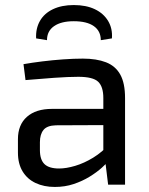

<svg xmlns="http://www.w3.org/2000/svg" viewBox="-20 -731 589 760"><path d="M308 -499Q362 -499 399.5 -484.5Q437 -470 456 -436Q475 -402 475 -343V0H408L395 -106L389 -117V-343Q389 -388 368.5 -407.5Q348 -427 290 -427Q252 -427 194.5 -423Q137 -419 81 -414L73 -477Q107 -483 147.5 -488Q188 -493 230 -496Q272 -499 308 -499ZM435 -300 434 -236 201 -235Q166 -234 152 -216.5Q138 -199 138 -168V-137Q138 -99 156 -81.5Q174 -64 214 -64Q242 -64 277.5 -74.5Q313 -85 349 -107Q385 -129 415 -163V-100Q404 -86 383.5 -67.5Q363 -49 334.5 -31.5Q306 -14 271.5 -2.5Q237 9 197 9Q154 9 121 -6.5Q88 -22 69.5 -52.5Q51 -83 51 -127V-180Q51 -237 86.5 -268.5Q122 -300 186 -300ZM166 -572 123 -579Q121 -618 138 -648Q155 -678 189.5 -694.5Q224 -711 272 -711Q321 -711 355.5 -694.5Q390 -678 408 -648Q426 -618 423 -579L379 -572Q379 -608 351.5 -627.5Q324 -647 272 -647Q222 -647 194 -627.5Q166 -608 166 -572Z"/></svg>

Font: Exo 2
Style: Regular
Weight: 400
Designer: Natanael Gama
Foundry: Natanael Gama
Version: Version 2.010